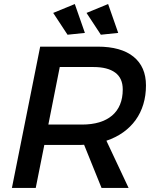

<svg xmlns="http://www.w3.org/2000/svg" viewBox="-20 -931 763 951"><path d="M396.5 -214Q389 -213.5 381.5 -213.2Q374 -213 366 -213H199.5L157 0H39L179 -700H463Q580 -700 641.5 -650Q703 -600 703 -508Q703 -458 690 -414.8Q677 -371.5 651.8 -336.5Q626.5 -301.5 590 -275.5Q553.5 -249.5 507 -234L617 0H483ZM219.5 -314H386Q434 -314 471.5 -325.2Q509 -336.5 535 -358.5Q561 -380.5 574.5 -413Q588 -445.5 588 -488Q588 -544 550.5 -571.5Q513 -599 443 -599H276ZM515.5 -911 565.5 -768 479.5 -759 408.5 -867ZM350.5 -911 400.5 -768 314.5 -759 243.5 -867Z"/></svg>

Font: Argentum Sans
Style: Italic
Weight: 400
Italic angle: -11.3099°
Designer: Julieta Ulanovsky, Owen Earl, Rasmus Andersson, Cristiano Sobral
Foundry: The Argentum Sans Project Authors
Version: Version 3.131; ttfautohint (v1.8.4.7-5d5b-dirty)